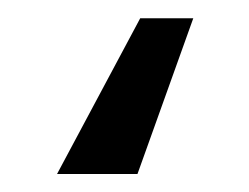

<svg xmlns="http://www.w3.org/2000/svg" viewBox="-20 11 275 212"><path d="M193.4 31.2 131.8 203.1H43L134.8 31.2Z"/></svg>

Font: Inter Display
Style: Regular
Weight: 400
Designer: Rasmus Andersson
Foundry: rsms
Version: Version 4.000;git-37864ae